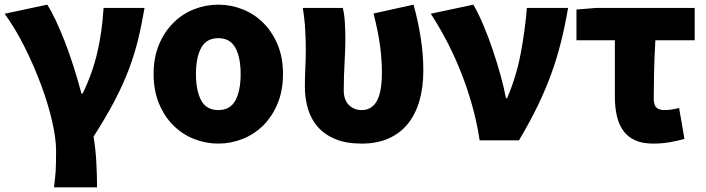

<svg xmlns="http://www.w3.org/2000/svg" viewBox="-23 -603 3035 825"><path d="M209 202Q211 184 213 168.5Q215 153 216 135.5Q217 118 217.5 96Q218 74 218 44Q218 -8 201 -82Q184 -156 154 -237Q124 -318 84 -398.5Q44 -479 -3 -544L180 -583Q198 -555 217 -514.5Q236 -474 255.5 -424Q275 -374 293 -317.5Q311 -261 327 -201H332Q374 -287 395 -377Q416 -467 422 -569H598Q586 -497 570.5 -433.5Q555 -370 531 -306Q507 -242 470.5 -172Q434 -102 379 -16Q388 38 391 96Q394 154 394 202Z M915 14Q861 14 810.5 -6Q760 -26 721.5 -64.5Q683 -103 660 -158.5Q637 -214 637 -285Q637 -356 660 -411Q683 -466 721.5 -504.5Q760 -543 810.5 -563Q861 -583 915 -583Q969 -583 1019.5 -563Q1070 -543 1108.5 -504.5Q1147 -466 1170 -411Q1193 -356 1193 -285Q1193 -214 1170 -158.5Q1147 -103 1108.5 -64.5Q1070 -26 1019.5 -6Q969 14 915 14ZM915 -130Q966 -130 988.5 -171.5Q1011 -213 1011 -285Q1011 -356 988.5 -397.5Q966 -439 915 -439Q864 -439 841.5 -397.5Q819 -356 819 -285Q819 -213 841.5 -171.5Q864 -130 915 -130Z M1531 14Q1466 14 1420 -4.5Q1374 -23 1344.5 -55.5Q1315 -88 1301 -133Q1287 -178 1287 -231Q1287 -272 1289 -311.5Q1291 -351 1291 -392Q1291 -426 1288.5 -473.5Q1286 -521 1278 -569H1450Q1457 -540 1459 -504Q1461 -468 1461 -427Q1461 -411 1460 -386.5Q1459 -362 1457.5 -333.5Q1456 -305 1455 -274.5Q1454 -244 1454 -215Q1454 -174 1476 -152Q1498 -130 1531 -130Q1574 -130 1596 -168.5Q1618 -207 1618 -292Q1618 -346 1610 -406.5Q1602 -467 1582 -545L1754 -583Q1773 -514 1784.5 -442.5Q1796 -371 1796 -300Q1796 -227 1779 -169Q1762 -111 1729 -70.5Q1696 -30 1646.5 -8Q1597 14 1531 14Z M2038 0Q2026 -79 2004.5 -154.5Q1983 -230 1955 -299.5Q1927 -369 1894.5 -430.5Q1862 -492 1828 -544L2011 -583Q2033 -545 2054.5 -494Q2076 -443 2094.5 -388Q2113 -333 2128 -279Q2143 -225 2151 -181H2156Q2196 -275 2214.5 -373.5Q2233 -472 2241 -569H2418Q2405 -493 2388 -424.5Q2371 -356 2346.5 -288Q2322 -220 2288 -149.5Q2254 -79 2207 0Z M2454 -562 2539 -569H2962V-430H2793Q2789 -358 2787.5 -292.5Q2786 -227 2786 -180Q2786 -151 2798 -140.5Q2810 -130 2830 -130Q2846 -130 2860.5 -132Q2875 -134 2895 -139L2918 -6Q2889 2 2855.5 8Q2822 14 2783 14Q2737 14 2705.5 -0.5Q2674 -15 2655 -41.5Q2636 -68 2627.5 -105Q2619 -142 2619 -187V-430H2454Z"/></svg>

Font: Kinto Sans Black
Style: Regular
Weight: 900
Designer: Authors: Ryoko NISHIZUKA  (kana & ideographs); Paul D. Hunt (Latin, Greek & Cyrillic); Wenlong ZHANG  (bopomofo); Sandol
Foundry: Adobe Systems Incorporated, ookami Inc.
Version: Version 0.001